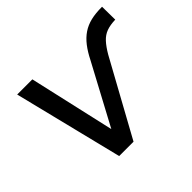

<svg xmlns="http://www.w3.org/2000/svg" viewBox="-123 -671 832 832"><g transform="rotate(-45 293.0 -255.0)"><path d="M180 0 56 -501H149L243 -87H228L386 -382Q403 -416 422 -440.5Q441 -465 464 -480.5Q487 -496 516 -503Q545 -510 585 -510L586 -430Q554 -429 532 -421Q510 -413 492.5 -394Q475 -375 457 -344L268 0Z"/></g></svg>

Font: Nunitoga
Style: Medium Italic
Weight: 500
Italic angle: -9°
Designer: Vernon Adams
Foundry: Vernon Adams
Version: Version 1.0